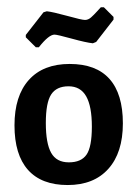

<svg xmlns="http://www.w3.org/2000/svg" viewBox="-20 -511 385 538"><path d="M175.2 -331.8Q249.5 -331.8 286.9 -289.7Q324.3 -247.7 324.3 -165.4Q324.3 -83.2 283.6 -37.9Q243 7.5 169.6 7.5Q96.3 7.5 58.4 -35Q20.6 -77.6 20.6 -159.8Q20.6 -242.1 60.7 -286.9Q100.9 -331.8 175.2 -331.8ZM172 -269.2Q138.3 -269.2 123.4 -246.3Q108.4 -223.4 108.4 -166.4Q108.4 -109.3 123.4 -82.7Q138.3 -56.1 172.9 -56.1Q207.5 -56.1 222.4 -77.6Q237.4 -99.1 237.4 -156.1Q237.4 -213.1 221.5 -241.1Q205.6 -269.2 172 -269.2ZM298.1 -456.1 249.5 -393.5 240.2 -389.7Q221.5 -391.6 180.8 -402.8Q140.2 -414 132.7 -414Q116.8 -414 88.8 -378.5H80.4L52.3 -406.5V-413.1L101.9 -476.6L111.2 -479.4Q128 -477.6 168.7 -466.4Q209.3 -455.1 218.2 -455.1Q227.1 -455.1 235 -462.1Q243 -469.2 251.4 -478.5Q259.8 -487.9 262.6 -490.7H271L298.1 -463.6Z"/></svg>

Font: Gurajada
Style: Regular
Weight: 400
Designer: Purushoth Kumar Guthula
Foundry: SiliconAndhra, USA.
Version: Version 1.0.3; ttfautohint (v1.2.42-39fb)